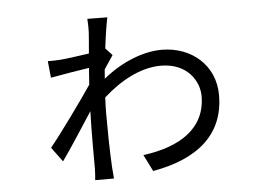

<svg xmlns="http://www.w3.org/2000/svg" viewBox="-49 -707 1098 803"><g transform="rotate(-5 500.0 -305.5)"><path d="M409 -513C416 -572 424 -620 429 -642L345 -643C346 -633 347 -601 346 -584C345 -566 342 -534 339 -498C293 -491 240 -484 214 -482C197 -481 184 -481 165 -481L172 -411C219 -420 295 -432 334 -438C332 -414 331 -390 329 -368C286 -304 190 -171 147 -119L192 -58C230 -111 284 -196 324 -257C321 -168 322 -71 322 -14C322 -2 320 21 319 32H398C397 18 395 -2 394 -16C390 -92 389 -170 389 -243C389 -264 390 -286 391 -309C461 -372 547 -421 634 -421C745 -421 793 -342 793 -280C793 -144 684 -75 529 -55L564 15C755 -19 866 -113 866 -278C866 -402 769 -487 643 -487C571 -487 479 -455 396 -387C397 -400 398 -413 399 -426C413 -447 428 -469 437 -483Z"/></g></svg>

Font: Noto Sans Mono CJK SC Regular
Style: Regular
Weight: 400
Designer: Ryoko NISHIZUKA (kana & ideographs); Paul D. Hunt (Latin, Greek & Cyrillic); Wenlong ZHANG (bopomofo); Sandoll Communica
Foundry: Adobe Systems Incorporated
Version: Version 1.005;PS 1.005;hotconv 1.0.96;makeotf.lib2.5.65012